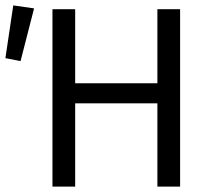

<svg xmlns="http://www.w3.org/2000/svg" viewBox="-39 -690 776 710"><path d="M155 0H239V-308H543V0H627V-656H543V-382H239V-656H155ZM37 -464 87 -659 10 -670 -19 -475Z"/></svg>

Font: DAIFUKU Sans
Style: Regular
Weight: 400
Designer: Original font ‘Source Han Sans JP’ : Paul D. Hunt
Foundry: Daifuku
Version: Version 1.000